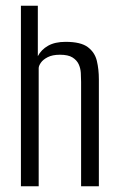

<svg xmlns="http://www.w3.org/2000/svg" viewBox="-20 -650 410 670"><path d="M53 0V-630H112V-454Q124 -477 148 -490.5Q172 -504 209 -504Q262 -504 286.5 -485.5Q311 -467 318 -437.5Q325 -408 325 -373V0H263V-364Q263 -379 262 -395.5Q261 -412 254.5 -426Q248 -440 233 -449.5Q218 -459 189 -459Q163 -459 146.5 -450.5Q130 -442 122.5 -431Q115 -420 115 -412V0Z"/></svg>

Font: Alumni Sans Thin
Style: Regular
Weight: 400
Version: Version 1.018